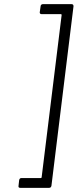

<svg xmlns="http://www.w3.org/2000/svg" viewBox="-20 -788 373 922"><path d="M216 114H77Q67 114 69 104L72 77Q74 67 83 67H176Q180 67 180 63L276 -716Q276 -720 273 -720H180Q175 -720 172.5 -723Q170 -726 171 -730L175 -758Q175 -762 178 -765Q181 -768 185 -768H324Q333 -768 333 -758L227 104Q225 114 216 114Z"/></svg>

Font: Barlow Condensed Light
Style: Italic
Weight: 300
Width: 3
Italic angle: -7°
Designer: Jeremy Tribby
Foundry: Tribby Type
Version: Version 1.408